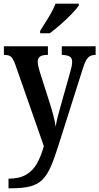

<svg xmlns="http://www.w3.org/2000/svg" viewBox="-20 -786 537 1038"><path d="M26 180Q84 180 121 158.5Q158 137 180 97.5Q202 58 217 4L62 -439Q50 -470 39 -479.5Q28 -489 5 -489H1V-536H239V-489H235Q207 -489 195.5 -479.5Q184 -470 184 -453Q184 -442 187 -428.5Q190 -415 195 -398L247 -235Q260 -195 269 -159.5Q278 -124 281 -101Q285 -127 291.5 -152.5Q298 -178 306 -206L360 -398Q364 -411 367 -425.5Q370 -440 370 -452Q370 -472 357 -480Q344 -488 318 -489H314V-536H497V-489H495Q470 -489 456 -474.5Q442 -460 428 -416L297 -3Q275 68 255 114Q235 160 208.5 186Q182 212 142 222Q102 232 39 232H26ZM197 -619Q218 -652 242.5 -692Q267 -732 280 -766H406V-756Q395 -739 368 -711Q341 -683 308.5 -654.5Q276 -626 249 -606H197Z"/></svg>

Font: Noto Serif Lao Condensed SemiBold
Style: Regular
Weight: 600
Width: 3
Designer: Monotype Design Team
Foundry: Monotype Imaging Inc.
Version: Version 2.003; ttfautohint (v1.8.4.7-5d5b)